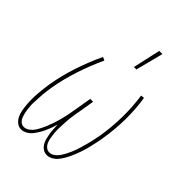

<svg xmlns="http://www.w3.org/2000/svg" viewBox="-221 -839 942 942"><g transform="rotate(45 250.0 -368.0)"><path d="M106 8Q88 8 74.5 -3.5Q61 -15 54 -30.5Q47 -46 44 -63.5Q41 -81 39.5 -99Q38 -117 38 -135.5Q38 -154 39.5 -172.5Q41 -191 43 -209.5Q45 -228 48 -246Q60 -318 83.5 -389Q107 -460 139 -528L156 -520Q125 -453 102 -383Q79 -313 67 -243Q65 -230 63 -216.5Q61 -203 60 -190Q59 -177 58.5 -164Q58 -151 57 -138Q56 -125 56.5 -112Q57 -99 58.5 -86.5Q60 -74 63 -61.5Q66 -49 70.5 -37.5Q75 -26 84.5 -18Q94 -10 107 -10Q121 -10 134.5 -19.5Q148 -29 156 -41Q164 -53 171 -66.5Q178 -80 183.5 -93.5Q189 -107 194 -121Q199 -135 203 -148.5Q207 -162 210.5 -176Q214 -190 217 -204Q220 -218 222 -232Q224 -246 227 -260L240 -338H260L247 -260Q244 -246 242 -232Q240 -218 238 -204Q236 -190 235.5 -176Q235 -162 234 -148Q233 -134 233 -120.5Q233 -107 234.5 -93Q236 -79 238 -66Q240 -53 245 -40.5Q250 -28 260 -19Q270 -10 284 -10Q297 -10 309.5 -18.5Q322 -27 330.5 -39Q339 -51 345.5 -63.5Q352 -76 358 -89Q364 -102 368.5 -115Q373 -128 376.5 -141Q380 -154 384 -167.5Q388 -181 391 -194.5Q394 -208 396.5 -221Q399 -234 402 -248Q413 -318 414 -388Q415 -458 405 -526L423 -528Q434 -459 433 -388Q432 -317 420 -245Q418 -231 415 -216.5Q412 -202 408.5 -187.5Q405 -173 401.5 -158.5Q398 -144 393 -129.5Q388 -115 382.5 -101Q377 -87 370.5 -73Q364 -59 356 -45.5Q348 -32 338 -20Q328 -8 313.5 0Q299 8 285 8Q269 8 257 0Q245 -8 237.5 -20.5Q230 -33 226.5 -47Q223 -61 220.5 -75.5Q218 -90 217.5 -105.5Q217 -121 216 -136Q212 -121 206.5 -106Q201 -91 194.5 -76.5Q188 -62 179.5 -48Q171 -34 161 -21.5Q151 -9 136 -0.5Q121 8 106 8ZM281 -600 313 -744H335L298 -600Z"/></g></svg>

Font: Iosevka Thin
Style: Italic
Weight: 100
Italic angle: -9°
Monospace: yes
Designer: Belleve Invis
Foundry: Belleve Invis
Version: Version 32.5.0; ttfautohint (v1.8.4)